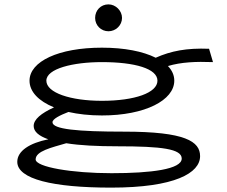

<svg xmlns="http://www.w3.org/2000/svg" viewBox="-20 -686 1040 878"><path d="M476 -543C509 -543 538 -570 538 -604C538 -637 509 -666 476 -666C441 -666 415 -639 415 -604C415 -570 442 -543 476 -543ZM446 -158C644 -158 777 -228 777 -317C777 -342 767 -364 748 -384C808 -402 877 -405 954 -402L936 -463C833 -467 762 -453 692 -422C634 -451 549 -468 446 -468C248 -468 115 -405 115 -317C115 -267 156 -224 227 -195C168 -168 134 -140 134 -110C134 -84 158 -64 201 -49C116 -32 59 4 59 54C59 133 222 172 488 172C780 172 895 105 895 28C895 -39 828 -84 548 -84C334 -84 220 -95 220 -127C220 -142 254 -159 293 -174C337 -164 389 -158 446 -158ZM446 -225C302 -225 192 -262 192 -317C192 -372 314 -402 446 -402C597 -402 700 -372 700 -317C700 -262 597 -225 446 -225ZM143 43C143 5 215 -11 283 -31C345 -21 425 -17 518 -17C720 -17 811 -5 811 39C811 88 672 106 490 106C310 106 143 78 143 43Z"/></svg>

Font: Inconsolata UltraExpanded
Style: Regular
Weight: 400
Width: 9
Monospace: yes
Designer: Raph Levien, Cyreal, Brenton Simpson
Foundry: Raph Levien, Cyreal, Google
Version: Version 3.100